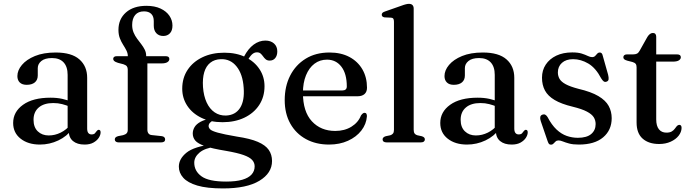

<svg xmlns="http://www.w3.org/2000/svg" viewBox="-20 -758 3677 1022"><path d="M346 -61V-70.5L340 -73.5V-359.5Q340 -403 318.5 -426Q297 -449 257 -449Q219 -449 200 -433.2Q181 -417.5 181 -395.5V-356.5Q181 -332.5 165.5 -319.5Q150 -306.5 122 -306.5Q98 -306.5 85.2 -319Q72.5 -331.5 72.5 -353Q72.5 -383.5 96.5 -412.2Q120.5 -441 166 -459.8Q211.5 -478.5 276.5 -478.5Q361 -478.5 402.5 -442Q444 -405.5 444 -344V-74Q444 -57.5 450.2 -50Q456.5 -42.5 467 -42.5Q479.5 -42.5 485 -48.2Q490.5 -54 494 -59.5Q496.5 -62.5 499.2 -64.8Q502 -67 505.5 -67Q510.5 -67 513 -63.5Q515.5 -60 515.5 -53.5Q515.5 -39.5 505.8 -24.5Q496 -9.5 477.2 1Q458.5 11.5 430 11.5Q391 11.5 368.5 -7.2Q346 -26 346 -61ZM50 -103.5Q50 -162.5 102.5 -200.2Q155 -238 249 -238Q283 -238 311.2 -231.8Q339.5 -225.5 361 -215.5L353.5 -189.5Q332.5 -198 310.8 -203.8Q289 -209.5 263.5 -209.5Q214 -209.5 186.2 -185.8Q158.5 -162 158.5 -120.5Q158.5 -80.5 181.2 -58.8Q204 -37 239.5 -37Q272.5 -37 303.2 -52.2Q334 -67.5 356 -95L366 -72.5Q337 -32.5 290.5 -10.5Q244 11.5 192.5 11.5Q129.5 11.5 89.8 -19.8Q50 -51 50 -103.5Z M764.5 -67.5Q764.5 -55 770.5 -47.5Q776.5 -40 788 -39L839.5 -33.5Q849.5 -32.5 854.2 -27.8Q859 -23 859 -16Q859 0 837 0H611.5Q602 0 596.5 -4.2Q591 -8.5 591 -15.5Q591 -22.5 595.5 -26.8Q600 -31 609.5 -33.5L635 -38.5Q648 -42 654 -48.5Q660 -55 660 -66.5V-388.5Q660 -398.5 655.2 -405Q650.5 -411.5 637 -416L608 -423.5Q592.5 -428.5 587.5 -433.5Q582.5 -438.5 582.5 -444.5Q582.5 -451 587.2 -455Q592 -459 602.5 -459H684L660.5 -441.5V-458Q660.5 -474.5 653 -489.2Q645.5 -504 635.5 -519.5Q625.5 -535 618 -554.2Q610.5 -573.5 610.5 -599Q610.5 -656.5 650.5 -691.8Q690.5 -727 759.5 -727Q803.5 -727 834.5 -712.5Q865.5 -698 881.8 -674Q898 -650 898 -622Q898 -595 884.5 -580.8Q871 -566.5 849 -566.5Q826 -566.5 812.2 -581.2Q798.5 -596 798.5 -621V-646Q798.5 -671 785 -684.2Q771.5 -697.5 746.5 -697.5Q716 -697.5 699.8 -678.5Q683.5 -659.5 683.5 -625Q683.5 -603 691 -585Q698.5 -567 709.8 -552Q721 -537 732 -522.8Q743 -508.5 750.5 -493.5Q758 -478.5 758 -461V-441L744.5 -459H861.5Q871.5 -459 876.5 -455.2Q881.5 -451.5 881.5 -444Q881.5 -434 871.2 -427.2Q861 -420.5 839.5 -420.5H764.5Z M1240.5 -31Q1170.5 -43 1138.8 -52Q1107 -61 1098.8 -69.5Q1090.5 -78 1090.5 -87Q1090.5 -97 1098.2 -105.2Q1106 -113.5 1124 -122.5L1111.5 -129Q1071 -122.5 1048 -110Q1025 -97.5 1015.5 -81.2Q1006 -65 1006 -47.5Q1006 -26 1019.5 -9.8Q1033 6.5 1071.2 19.8Q1109.5 33 1183 45Q1243.5 55.5 1276.5 67.2Q1309.5 79 1322.5 93.8Q1335.5 108.5 1335.5 127.5Q1335.5 152.5 1319.2 170.8Q1303 189 1269.5 198.8Q1236 208.5 1183.5 208.5Q1091 208.5 1052.5 180.5Q1014 152.5 1014 108Q1014 78 1042 54.2Q1070 30.5 1125 23.5L1114.5 9Q1012.5 22 972.2 55Q932 88 932 129Q932 162 955.5 188.2Q979 214.5 1030.5 229.8Q1082 245 1167 245Q1293.5 245 1360.8 204.2Q1428 163.5 1428 99Q1428 65 1410.5 39.8Q1393 14.5 1352.2 -3Q1311.5 -20.5 1240.5 -31ZM1263 -427.5 1289 -422Q1308.5 -456.5 1320.8 -468Q1333 -479.5 1347.5 -479.5Q1360 -479.5 1367.2 -473Q1374.5 -466.5 1380.5 -457.8Q1386.5 -449 1394.5 -442.2Q1402.5 -435.5 1415.5 -435.5Q1434.5 -435.5 1445.2 -449Q1456 -462.5 1456 -484.5Q1456 -511 1438.5 -526.5Q1421 -542 1392.5 -542Q1359.5 -542 1330.2 -520.5Q1301 -499 1279 -457ZM1388 -299Q1388 -349.5 1361.2 -390Q1334.5 -430.5 1286.5 -454Q1238.5 -477.5 1174 -477.5Q1108 -477.5 1057.5 -453.2Q1007 -429 978.5 -386Q950 -343 950 -286Q950 -235.5 976.8 -195Q1003.5 -154.5 1051.8 -131Q1100 -107.5 1164.5 -107.5Q1230 -107.5 1280.5 -131.5Q1331 -155.5 1359.5 -198.8Q1388 -242 1388 -299ZM1155 -443Q1206.5 -445 1239.2 -404.2Q1272 -363.5 1277 -291.5Q1282.5 -222 1257.8 -183.5Q1233 -145 1183 -143Q1149 -142 1122.5 -160Q1096 -178 1080 -212.5Q1064 -247 1060.5 -295Q1057.5 -341 1067.2 -373.8Q1077 -406.5 1099.5 -424.2Q1122 -442 1155 -443Z M1933.5 -291Q1933.5 -269 1920.2 -257.2Q1907 -245.5 1882 -245.5H1562.5V-276.5H1802Q1826 -276.5 1826 -298Q1826 -365.5 1797.2 -403Q1768.5 -440.5 1720.5 -440.5Q1682.5 -440.5 1653.8 -418.8Q1625 -397 1608.8 -357.2Q1592.5 -317.5 1592.5 -263.5Q1592.5 -164 1640 -112.5Q1687.5 -61 1764.5 -61Q1814 -61 1850.5 -83.5Q1887 -106 1901.5 -143.5Q1907.5 -151.5 1911.8 -154.5Q1916 -157.5 1921 -157.5Q1927.5 -157.5 1930.5 -152Q1933.5 -146.5 1933 -138.5Q1930 -97.5 1903.5 -63.2Q1877 -29 1832.5 -8.8Q1788 11.5 1731.5 11.5Q1661.5 11.5 1608.2 -17.8Q1555 -47 1525.2 -100.2Q1495.5 -153.5 1495.5 -225Q1495.5 -298.5 1524.5 -355.5Q1553.5 -412.5 1607 -445.5Q1660.5 -478.5 1734 -478.5Q1795 -478.5 1839.8 -454.8Q1884.5 -431 1909 -388.8Q1933.5 -346.5 1933.5 -291Z M2182 -712.5V-67.5Q2182 -54 2187 -47.2Q2192 -40.5 2201.5 -38L2224.5 -33Q2233 -30.5 2237.2 -26.5Q2241.5 -22.5 2241.5 -16Q2241.5 -8.5 2236 -4.2Q2230.5 0 2219.5 0H2038.5Q2027.5 0 2022 -4.2Q2016.5 -8.5 2016.5 -16Q2016.5 -22 2020.8 -26.2Q2025 -30.5 2033.5 -33L2057.5 -38Q2067 -41 2072 -47.5Q2077 -54 2077 -67V-642.5Q2077 -653.5 2073.5 -658.5Q2070 -663.5 2061.5 -664L2027 -665.5Q2019 -667 2015.5 -670.5Q2012 -674 2012 -679.5Q2012 -685.5 2016 -689.8Q2020 -694 2031 -697.5L2115 -727Q2131 -733 2140.5 -735.2Q2150 -737.5 2156.5 -737.5Q2169.5 -737.5 2175.8 -730.8Q2182 -724 2182 -712.5Z M2619.5 -61V-70.5L2613.5 -73.5V-359.5Q2613.5 -403 2592 -426Q2570.5 -449 2530.5 -449Q2492.5 -449 2473.5 -433.2Q2454.5 -417.5 2454.5 -395.5V-356.5Q2454.5 -332.5 2439 -319.5Q2423.5 -306.5 2395.5 -306.5Q2371.5 -306.5 2358.8 -319Q2346 -331.5 2346 -353Q2346 -383.5 2370 -412.2Q2394 -441 2439.5 -459.8Q2485 -478.5 2550 -478.5Q2634.5 -478.5 2676 -442Q2717.5 -405.5 2717.5 -344V-74Q2717.5 -57.5 2723.8 -50Q2730 -42.5 2740.5 -42.5Q2753 -42.5 2758.5 -48.2Q2764 -54 2767.5 -59.5Q2770 -62.5 2772.8 -64.8Q2775.5 -67 2779 -67Q2784 -67 2786.5 -63.5Q2789 -60 2789 -53.5Q2789 -39.5 2779.2 -24.5Q2769.5 -9.5 2750.8 1Q2732 11.5 2703.5 11.5Q2664.5 11.5 2642 -7.2Q2619.5 -26 2619.5 -61ZM2323.5 -103.5Q2323.5 -162.5 2376 -200.2Q2428.5 -238 2522.5 -238Q2556.5 -238 2584.8 -231.8Q2613 -225.5 2634.5 -215.5L2627 -189.5Q2606 -198 2584.2 -203.8Q2562.5 -209.5 2537 -209.5Q2487.5 -209.5 2459.8 -185.8Q2432 -162 2432 -120.5Q2432 -80.5 2454.8 -58.8Q2477.5 -37 2513 -37Q2546 -37 2576.8 -52.2Q2607.5 -67.5 2629.5 -95L2639.5 -72.5Q2610.5 -32.5 2564 -10.5Q2517.5 11.5 2466 11.5Q2403 11.5 2363.2 -19.8Q2323.5 -51 2323.5 -103.5Z M3030.5 -443Q2993 -443 2971.2 -423.5Q2949.5 -404 2949.5 -372.5Q2949.5 -353.5 2958.5 -338Q2967.5 -322.5 2991 -309.8Q3014.5 -297 3058 -285.5Q3126.5 -269.5 3165.2 -246.5Q3204 -223.5 3220 -194Q3236 -164.5 3236 -129Q3236 -65.5 3190.5 -27Q3145 11.5 3061 11.5Q3030 11.5 3009.8 6Q2989.5 0.5 2976.2 -5Q2963 -10.5 2953 -10.5Q2943.5 -10.5 2937.5 -5Q2931.5 0.5 2926.2 6.2Q2921 12 2912.5 12Q2905.5 12 2902 7.8Q2898.5 3.5 2895 -6.5L2858.5 -113Q2854 -126.5 2855.8 -135.2Q2857.5 -144 2866.5 -147.5Q2875.5 -151 2882.2 -147.5Q2889 -144 2894.5 -135Q2916.5 -93 2942.2 -68.8Q2968 -44.5 2996.8 -34.5Q3025.5 -24.5 3056 -24.5Q3103 -24.5 3126.8 -44.5Q3150.5 -64.5 3150.5 -97.5Q3150.5 -117.5 3140.5 -133.8Q3130.5 -150 3104 -164Q3077.5 -178 3028.5 -190Q2968 -204.5 2932.2 -225.8Q2896.5 -247 2880.8 -276.2Q2865 -305.5 2865 -344.5Q2865 -384 2885 -414.2Q2905 -444.5 2941.2 -461.8Q2977.5 -479 3026 -479Q3057 -479 3076.5 -472.8Q3096 -466.5 3108.8 -460.2Q3121.5 -454 3131.5 -454Q3142 -454 3148 -460.2Q3154 -466.5 3159.2 -472.5Q3164.5 -478.5 3173 -478.5Q3178.5 -478.5 3182.5 -474.5Q3186.5 -470.5 3188.5 -461L3217 -360Q3220.5 -345.5 3219.5 -336.2Q3218.5 -327 3209 -323.5Q3200 -320 3193.5 -324.8Q3187 -329.5 3180 -341Q3151 -396.5 3111.5 -419.8Q3072 -443 3030.5 -443Z M3346.5 -428 3319 -435Q3307 -438.5 3302.5 -442.8Q3298 -447 3298 -453Q3298 -460.5 3303.2 -464.5Q3308.5 -468.5 3317.5 -468.5H3350Q3362.5 -468.5 3370.5 -472.5Q3378.5 -476.5 3384.5 -487.5L3426 -561.5Q3433 -572.5 3440.2 -577.5Q3447.5 -582.5 3455.5 -582.5Q3464 -582.5 3468.5 -577.2Q3473 -572 3473 -562.5V-122.5Q3473 -88 3487.2 -70Q3501.5 -52 3527 -52Q3545 -52 3555.2 -58Q3565.5 -64 3571.2 -72Q3577 -80 3582.2 -86.2Q3587.5 -92.5 3595 -93.5Q3601.5 -93.5 3604.8 -89.5Q3608 -85.5 3608 -77Q3607.5 -55 3592.2 -35.5Q3577 -16 3550 -3.8Q3523 8.5 3488.5 8.5Q3433 8.5 3400.8 -20Q3368.5 -48.5 3368.5 -106V-400Q3368.5 -412 3363.5 -418.2Q3358.5 -424.5 3346.5 -428ZM3426.5 -430V-468.5H3583.5Q3593.5 -468.5 3598.8 -464.8Q3604 -461 3604 -453.5Q3604 -443.5 3593.8 -436.8Q3583.5 -430 3561.5 -430Z"/></svg>

Font: Fraunces 20pt
Style: Regular
Weight: 400
Version: Version 1.000;[b76b70a41]